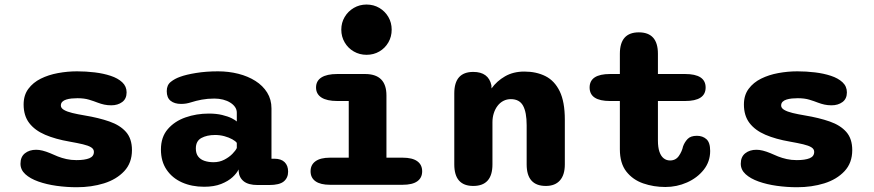

<svg xmlns="http://www.w3.org/2000/svg" viewBox="-20 -794 3754 825"><path d="M310 10.5Q266 10.5 223 4.5Q180 -1.5 144.8 -14Q109.5 -26.5 88.8 -45.5Q68 -64.5 68 -90.5Q68 -120 87 -135.2Q106 -150.5 135.5 -150.5Q148 -150.5 163 -146.8Q178 -143 195 -136Q211 -128.5 228.2 -121.8Q245.5 -115 265.5 -110.5Q285.5 -106 308.5 -106Q344 -106 363.8 -114Q383.5 -122 383.5 -141.5Q383.5 -153.5 371.5 -161Q359.5 -168.5 336.2 -174Q313 -179.5 279 -185.5Q218 -196 173.8 -215Q129.5 -234 105.5 -265.5Q81.5 -297 81.5 -345Q81.5 -385 101.8 -412.2Q122 -439.5 155.2 -456Q188.5 -472.5 229.2 -480Q270 -487.5 311 -487.5Q349 -487.5 386.8 -483Q424.5 -478.5 455.5 -468.2Q486.5 -458 505.2 -440.5Q524 -423 524 -397Q524 -369.5 505 -355.5Q486 -341.5 458 -341.5Q442 -341.5 428 -344.5Q414 -347.5 399.5 -353Q384.5 -359 363.2 -365.5Q342 -372 313 -372Q300.5 -372 287.8 -370.8Q275 -369.5 264.5 -366.2Q254 -363 247.8 -356.8Q241.5 -350.5 241.5 -340.5Q241.5 -329.5 254.8 -321.8Q268 -314 290.8 -308.5Q313.5 -303 343.5 -298Q404 -288 450 -272Q496 -256 521.5 -227Q547 -198 547 -149Q547 -94 513.8 -58.5Q480.5 -23 426.8 -6.2Q373 10.5 310 10.5Z M1087 1Q1047 1 1027 -15.2Q1007 -31.5 1005.5 -59L1005 -66Q998 -50 979.2 -32.8Q960.5 -15.5 930.2 -3.5Q900 8.5 857 8.5Q804 8.5 762 -10.2Q720 -29 695.8 -64.8Q671.5 -100.5 671.5 -151.5Q671.5 -205 700.8 -239Q730 -273 777 -289.5Q824 -306 877.5 -306Q909.5 -306 934.5 -300Q959.5 -294 975.8 -285.8Q992 -277.5 997.5 -272V-310Q997.5 -323 990 -334Q982.5 -345 969.2 -353.2Q956 -361.5 938.5 -366Q921 -370.5 901 -370.5Q872 -370.5 846.8 -365.8Q821.5 -361 801.5 -354.5Q790.5 -351 780.2 -349.2Q770 -347.5 758 -347.5Q730 -347.5 713.2 -360.8Q696.5 -374 696.5 -402.5Q696.5 -428.5 713.8 -442.2Q731 -456 754 -464Q779.5 -473.5 822.8 -480.5Q866 -487.5 917 -487.5Q962.5 -487.5 1004 -477Q1045.5 -466.5 1077.5 -446.2Q1109.5 -426 1128 -396.2Q1146.5 -366.5 1146.5 -328V-112H1159Q1188 -112 1203 -97.2Q1218 -82.5 1218 -56.5Q1218 -30 1199.5 -14.5Q1181 1 1136.5 1ZM997.5 -180Q992.5 -187.5 978 -195.5Q963.5 -203.5 944.2 -208.8Q925 -214 904.5 -214Q869 -214 845.2 -201Q821.5 -188 821.5 -156Q821.5 -134.5 831.5 -121.5Q841.5 -108.5 858.8 -102.8Q876 -97 897.5 -97Q923 -97 943.8 -107.8Q964.5 -118.5 978.5 -132.8Q992.5 -147 997.5 -158Z M1398 -116.5H1478.5V-360H1429.5Q1384.5 -360 1361.2 -375Q1338 -390 1338 -418Q1338 -446.5 1361.2 -461.2Q1384.5 -476 1429.5 -476H1548.5Q1640.5 -476 1640.5 -384V-116.5H1710Q1752 -116.5 1773 -101.2Q1794 -86 1794 -58Q1794 -30 1773 -15Q1752 0 1710 0H1398Q1357 0 1335.8 -15Q1314.5 -30 1314.5 -58Q1314.5 -86 1335.8 -101.2Q1357 -116.5 1398 -116.5ZM1446.5 -666.5Q1446.5 -696.5 1461 -721Q1475.5 -745.5 1500.2 -760Q1525 -774.5 1555 -774.5Q1585.5 -774.5 1610 -760Q1634.5 -745.5 1648.8 -721Q1663 -696.5 1663 -666.5Q1663 -636.5 1648.8 -611.8Q1634.5 -587 1610 -572.8Q1585.5 -558.5 1555 -558.5Q1525 -558.5 1500.2 -572.8Q1475.5 -587 1461 -611.8Q1446.5 -636.5 1446.5 -666.5Z M2325.5 5Q2243 5 2243 -87.5V-256Q2243 -311.5 2227.5 -339.8Q2212 -368 2175 -368Q2157.5 -368 2143 -360.5Q2128.5 -353 2118 -339.2Q2107.5 -325.5 2101.8 -307.5Q2096 -289.5 2096 -269V-87.5Q2096 5 2013.5 5Q1932 5 1932 -87.5V-393Q1932 -485 2013.5 -485Q2079 -485 2091.5 -427.5L2092 -414Q2114.5 -445.5 2150 -466Q2185.5 -486.5 2233 -486.5Q2284.5 -486.5 2323.8 -466.8Q2363 -447 2385 -401.8Q2407 -356.5 2407 -280V-87.5Q2407 -42.5 2386 -18.8Q2365 5 2325.5 5Z M2601.5 -360Q2513.5 -360 2513.5 -418Q2513.5 -476 2601.5 -476H2643.5V-563Q2643.5 -655 2725 -655Q2807 -655 2807 -563V-476H2923.5Q3012 -476 3012 -418Q3012 -360 2923.5 -360H2807V-190Q2807 -161 2813.5 -142Q2820 -123 2831.8 -113.8Q2843.5 -104.5 2859 -104.5Q2883.5 -104.5 2897 -124Q2910.5 -143.5 2915 -165Q2921.5 -183 2934.5 -196.8Q2947.5 -210.5 2974.5 -210.5Q2999 -210.5 3015.2 -196.2Q3031.5 -182 3031.5 -145.5Q3031.5 -99.5 3003.8 -64.5Q2976 -29.5 2932 -10Q2888 9.5 2839 9.5Q2788.5 9.5 2743.8 -6Q2699 -21.5 2671.2 -57Q2643.5 -92.5 2643.5 -152.5V-360Z M3405 10.5Q3361 10.5 3318 4.5Q3275 -1.5 3239.8 -14Q3204.5 -26.5 3183.8 -45.5Q3163 -64.5 3163 -90.5Q3163 -120 3182 -135.2Q3201 -150.5 3230.5 -150.5Q3243 -150.5 3258 -146.8Q3273 -143 3290 -136Q3306 -128.5 3323.2 -121.8Q3340.5 -115 3360.5 -110.5Q3380.5 -106 3403.5 -106Q3439 -106 3458.8 -114Q3478.5 -122 3478.5 -141.5Q3478.5 -153.5 3466.5 -161Q3454.5 -168.5 3431.2 -174Q3408 -179.5 3374 -185.5Q3313 -196 3268.8 -215Q3224.5 -234 3200.5 -265.5Q3176.5 -297 3176.5 -345Q3176.5 -385 3196.8 -412.2Q3217 -439.5 3250.2 -456Q3283.5 -472.5 3324.2 -480Q3365 -487.5 3406 -487.5Q3444 -487.5 3481.8 -483Q3519.5 -478.5 3550.5 -468.2Q3581.5 -458 3600.2 -440.5Q3619 -423 3619 -397Q3619 -369.5 3600 -355.5Q3581 -341.5 3553 -341.5Q3537 -341.5 3523 -344.5Q3509 -347.5 3494.5 -353Q3479.5 -359 3458.2 -365.5Q3437 -372 3408 -372Q3395.5 -372 3382.8 -370.8Q3370 -369.5 3359.5 -366.2Q3349 -363 3342.8 -356.8Q3336.5 -350.5 3336.5 -340.5Q3336.5 -329.5 3349.8 -321.8Q3363 -314 3385.8 -308.5Q3408.5 -303 3438.5 -298Q3499 -288 3545 -272Q3591 -256 3616.5 -227Q3642 -198 3642 -149Q3642 -94 3608.8 -58.5Q3575.5 -23 3521.8 -6.2Q3468 10.5 3405 10.5Z"/></svg>

Font: Sono ExtraLight Monospace
Style: Bold
Weight: 700
Version: Version 2.112